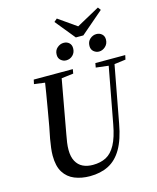

<svg xmlns="http://www.w3.org/2000/svg" viewBox="-144 -1096 990 1210"><g transform="rotate(-15 351.0 -491.0)"><path d="M205 -622 99 -636 105 -664H360L355 -636L241 -622ZM291 16Q236 16 191.5 -2Q147 -20 121.5 -60.5Q96 -101 96 -170Q96 -193 99.5 -220.5Q103 -248 108 -277L123 -353Q133 -411 142 -462Q151 -513 159 -562.5Q167 -612 175 -664H284L214 -277Q209 -251 205.5 -226.5Q202 -202 202 -179Q202 -134 218 -104.5Q234 -75 262 -61.5Q290 -48 327 -48Q377 -48 413.5 -67Q450 -86 475.5 -133Q501 -180 516 -262L591 -664H629L553 -257Q535 -157 500 -97Q465 -37 412.5 -10.5Q360 16 291 16ZM593 -625 502 -636 507 -664H702L696 -636L611 -625ZM335 -728Q316 -728 300.5 -741Q285 -754 285 -777Q285 -806 304.5 -822.5Q324 -839 346 -839Q368 -839 382 -826Q396 -813 396 -791Q396 -763 378 -745.5Q360 -728 335 -728ZM430 -852 325 -981 345 -998 482 -902H438L613 -998L627 -979L479 -852ZM549 -728Q530 -728 514.5 -741Q499 -754 499 -777Q499 -806 518 -822.5Q537 -839 560 -839Q581 -839 595.5 -826Q610 -813 610 -791Q610 -763 591 -745.5Q572 -728 549 -728Z"/></g></svg>

Font: Source Serif 4 48pt SemiBold
Style: Italic
Weight: 600
Italic angle: -12°
Designer: Frank Grießhammer
Foundry: Adobe Systems Incorporated
Version: Version 4.004;hotconv 1.0.116;makeotfexe 2.5.65601